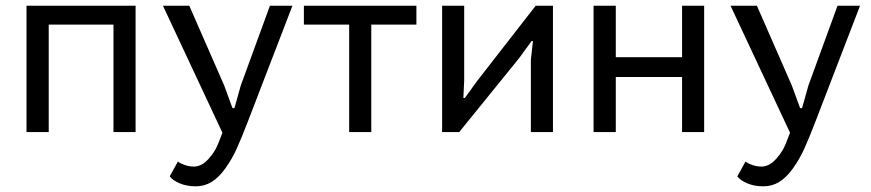

<svg xmlns="http://www.w3.org/2000/svg" viewBox="-20 -467 3082 679"><path d="M381.3 -379.9H152.3V0H73.7V-446.8H459.5V0H381.3Z M556.2 0ZM772.9 -164.6 802.2 -84.5H809.1L831.5 -164.6L934.6 -446.8H1014.2L858.4 -42Q833.5 22.9 816.9 59.3Q800.3 95.7 777.3 127.9Q754.4 160.2 729 176Q703.6 191.9 672.4 191.9Q640.1 191.9 615.5 181.4Q590.8 170.9 580.1 156.7L609.4 104Q612.8 107.4 619.1 110.6Q625.5 113.8 633.1 116.5Q640.6 119.1 649.2 120.6Q657.7 122.1 666 122.1Q677.7 122.1 690.9 116Q704.1 109.9 718.3 94Q732.4 78.1 741.5 62.3Q750.5 46.4 766.6 2.4L556.2 -446.8H649.4Z M1452.6 -379.9H1293V0H1214.8V-379.9H1054.7V-446.8H1452.6Z M1857.4 -255.4 1864.7 -321.8H1859.9L1815.4 -260.7L1604 0H1543.5V-446.8H1621.6V-182.6L1618.7 -120.6H1624L1667 -180.2L1874.5 -446.8H1935.5V0H1857.4Z M2392.1 -194.8H2157.7V0H2079.1V-446.8H2157.7V-264.6H2392.1V-446.8H2470.2V0H2392.1Z M2563.5 0ZM2780.3 -164.6 2809.6 -84.5H2816.4L2838.9 -164.6L2941.9 -446.8H3021.5L2865.7 -42Q2840.8 22.9 2824.2 59.3Q2807.6 95.7 2784.7 127.9Q2761.7 160.2 2736.3 176Q2710.9 191.9 2679.7 191.9Q2647.5 191.9 2622.8 181.4Q2598.1 170.9 2587.4 156.7L2616.7 104Q2620.1 107.4 2626.5 110.6Q2632.8 113.8 2640.4 116.5Q2647.9 119.1 2656.5 120.6Q2665 122.1 2673.3 122.1Q2685.1 122.1 2698.2 116Q2711.4 109.9 2725.6 94Q2739.7 78.1 2748.8 62.3Q2757.8 46.4 2773.9 2.4L2563.5 -446.8H2656.7Z"/></svg>

Font: PT Astra Sans
Style: Regular
Weight: 400
Designer: A.Korolkova, I. Chaeva
Foundry: ParaType Ltd
Version: Version 1.001; ttfautohint (v1.6)